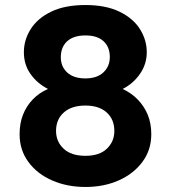

<svg xmlns="http://www.w3.org/2000/svg" viewBox="-20 -732 679 764"><path d="M320 12Q247 12 187.5 -14Q128 -40 93 -87.5Q58 -135 58 -198Q58 -241 71.5 -275.5Q85 -310 110.5 -336.5Q136 -363 171 -378Q128 -400 101.5 -437.5Q75 -475 75 -524Q75 -573 102 -616Q129 -659 183.5 -685.5Q238 -712 320 -712Q401 -712 455.5 -685.5Q510 -659 537 -616Q564 -573 564 -524Q564 -477 537 -438Q510 -399 468 -378Q503 -362 528.5 -335.5Q554 -309 568 -275Q582 -241 582 -198Q582 -135 546.5 -87.5Q511 -40 452 -14Q393 12 320 12ZM320 -112Q376 -112 405.5 -140.5Q435 -169 435 -211Q435 -257 404.5 -284.5Q374 -312 320 -312Q265 -312 234 -284.5Q203 -257 203 -211Q203 -169 233 -140.5Q263 -112 320 -112ZM320 -420Q366 -420 391.5 -444Q417 -468 417 -505Q417 -545 392 -568Q367 -591 320 -591Q273 -591 247.5 -568Q222 -545 222 -504Q222 -467 247.5 -443.5Q273 -420 320 -420Z"/></svg>

Font: DM Sans 17pt Black
Style: Regular
Weight: 900
Version: Version 4.004;gftools[0.9.30]